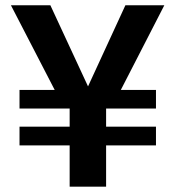

<svg xmlns="http://www.w3.org/2000/svg" viewBox="-20 -700 657 720"><path d="M241.2 0V-154.8H53.2V-225.1H241.2V-293H53.2V-362.8H185.1L21 -680.2H168.9L310.1 -376L450.2 -680.2H596.2L433.1 -362.8H564.9V-293H377.9V-225.1H564.9V-154.8H377.9V0Z"/></svg>

Font: TASA Orbiter Deck
Style: Bold
Weight: 700
Designer: Weizhong Zhang
Version: Version 1.000;Glyphs 3.1.2 (3151)